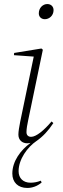

<svg xmlns="http://www.w3.org/2000/svg" viewBox="-20 -697 311 950"><path d="M115 233C140 233 165 224 186 206L182 197C165 204 147 207 131 207C95 207 72 185 72 150C72 91 116 31 160 1C191 -20 220 -51 244 -88L235 -96C198 -52 159 -20 134 -20C119 -20 111 -29 111 -43C111 -60 115 -81 119 -100L192 -451L185 -457L50 -435L49 -424L147 -417L80 -95C75 -70 71 -46 71 -31C71 -3 91 12 115 12C120 12 125 11 130 10V11C83 45 41 100 41 162C41 205 69 233 115 233ZM202 -602C223 -602 245 -619 245 -647C245 -665 232 -677 214 -677C192 -677 172 -658 172 -631C172 -613 185 -602 202 -602Z"/></svg>

Font: Source Serif 4 Display Light
Style: Italic
Weight: 300
Italic angle: -12°
Designer: Frank Grießhammer
Foundry: Adobe Systems Incorporated
Version: Version 4.004;hotconv 1.0.117;makeotfexe 2.5.65602